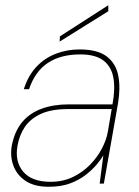

<svg xmlns="http://www.w3.org/2000/svg" viewBox="-20 -702 532 734"><path d="M166 12Q112 12 78.5 -10Q45 -32 31.5 -68Q18 -104 25 -145Q36 -201 65 -235.5Q94 -270 139.5 -286.5Q185 -303 242 -303H410Q421 -362 413.5 -404.5Q406 -447 375.5 -470.5Q345 -494 287 -494Q212 -494 163 -461.5Q114 -429 91 -361H71Q88 -414 120 -447.5Q152 -481 194.5 -497Q237 -513 284 -513Q354 -513 389 -485.5Q424 -458 432.5 -411Q441 -364 431 -306L377 0H361L375 -108Q367 -94 350.5 -74Q334 -54 308.5 -34Q283 -14 248.5 -1Q214 12 166 12ZM173 -7Q221 -7 259 -25.5Q297 -44 325 -73Q353 -102 370 -135Q387 -168 392 -197L407 -285H240Q175 -285 135 -266Q95 -247 74.5 -216Q54 -185 47 -145Q36 -85 68.5 -46Q101 -7 173 -7ZM208 -543 209 -563 394 -682V-659Z"/></svg>

Font: DM Sans 17pt Thin
Style: Italic
Weight: 250
Italic angle: -10°
Version: Version 4.004;gftools[0.9.30]